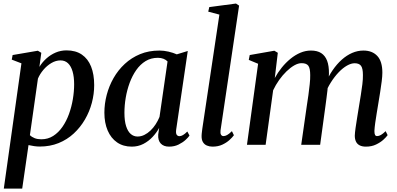

<svg xmlns="http://www.w3.org/2000/svg" viewBox="-20 -838 2296 1111"><path d="M2 253.5 104 -471.5 48 -493 53 -519.5 199 -544.5 219 -532.5 208 -451Q224 -477.5 248 -499.2Q272 -521 301.8 -533.8Q331.5 -546.5 365 -546.5Q418 -546.5 453.5 -522.2Q489 -498 507 -453Q525 -408 525 -345.5Q525 -294 511.5 -243Q498 -192 471.5 -146.5Q445 -101 406.8 -65.5Q368.5 -30 319 -10Q269.5 10 210 10Q194 10 177.2 7.5Q160.5 5 145 1.5L108.5 253.5ZM153 -56Q164 -45 180.5 -38.5Q197 -32 219 -32Q257.5 -32 288 -51.5Q318.5 -71 341.2 -103.8Q364 -136.5 379 -177.8Q394 -219 401.5 -263.8Q409 -308.5 409 -350.5Q409 -393.5 400 -424.5Q391 -455.5 373.5 -472Q356 -488.5 330 -488.5Q303 -488.5 277.2 -473.2Q251.5 -458 231 -433.8Q210.5 -409.5 199.5 -383Z M999.5 -88.5Q996.5 -66.5 1002.5 -58.2Q1008.5 -50 1018.5 -50Q1027.5 -50 1038.8 -56.5Q1050 -63 1064 -77L1076.5 -53.5Q1070 -43.5 1053.8 -28.5Q1037.5 -13.5 1013.2 -1.5Q989 10.5 958.5 10.5Q927 10.5 910.2 -7.5Q893.5 -25.5 895.5 -59L901 -98Q886.5 -71 863.2 -46Q840 -21 809.5 -5.2Q779 10.5 742.5 10.5Q693 10.5 657.5 -14Q622 -38.5 603 -82.8Q584 -127 584 -186Q584 -237.5 597.5 -289Q611 -340.5 637.2 -386.5Q663.5 -432.5 702 -468.2Q740.5 -504 790.8 -524.8Q841 -545.5 902.5 -545.5Q928.5 -545.5 955.2 -539.2Q982 -533 1003 -523.5L1066.5 -543ZM949.5 -482.5Q940.5 -492 926.2 -497.8Q912 -503.5 893.5 -503.5Q853.5 -503.5 822.5 -484.5Q791.5 -465.5 768.5 -432.8Q745.5 -400 730.2 -358.5Q715 -317 707.5 -272.5Q700 -228 700 -185Q700 -138 709.8 -107.8Q719.5 -77.5 736.5 -62.8Q753.5 -48 776 -48Q796 -48 815 -57.2Q834 -66.5 850.8 -82.5Q867.5 -98.5 880.8 -119Q894 -139.5 903 -161.5Z M1256 -83Q1254 -66.5 1259 -58.5Q1264 -50.5 1273 -50.5Q1282.5 -50.5 1293.8 -56.5Q1305 -62.5 1322 -79L1333.5 -55.5Q1324.5 -43 1307.8 -27.8Q1291 -12.5 1266.5 -1Q1242 10.5 1209.5 10.5Q1192 10.5 1177.2 4.2Q1162.5 -2 1154.2 -15.8Q1146 -29.5 1146.5 -52Q1146.5 -56.5 1147.2 -64Q1148 -71.5 1149 -79.8Q1150 -88 1151 -95.5L1249.5 -753.5L1185 -770.5L1191 -797L1345.5 -817.5L1363.5 -805.5Z M1587.5 -532.5 1570 -386.5Q1587.5 -418.5 1610.5 -447Q1633.5 -475.5 1660.8 -497.8Q1688 -520 1718 -532.8Q1748 -545.5 1779.5 -545.5Q1815.5 -545.5 1838.5 -530.8Q1861.5 -516 1872.8 -486.5Q1884 -457 1883.5 -411.5Q1883.5 -405 1882.5 -394.5Q1881.5 -384 1880.2 -372Q1879 -360 1877 -347L1862.5 -353Q1880.5 -396.5 1904.8 -431.8Q1929 -467 1957.5 -492.5Q1986 -518 2017.8 -531.8Q2049.5 -545.5 2083 -545.5Q2134 -545.5 2163.2 -514.2Q2192.5 -483 2192.5 -417.5Q2192.5 -397.5 2188.8 -367.8Q2185 -338 2179.8 -305Q2174.5 -272 2169.5 -241.5Q2165 -214 2160 -184Q2155 -154 2151.2 -127Q2147.5 -100 2146.5 -80.5Q2146.5 -64 2150.2 -57.2Q2154 -50.5 2162 -50.5Q2172.5 -50.5 2184 -57Q2195.5 -63.5 2211.5 -79L2223 -56Q2215.5 -45 2198.5 -29.5Q2181.5 -14 2156 -1.8Q2130.5 10.5 2097.5 10.5Q2075.5 10.5 2061 3Q2046.5 -4.5 2039.8 -18.8Q2033 -33 2033 -53Q2033.5 -69.5 2037.5 -98Q2041.5 -126.5 2047 -159.8Q2052.5 -193 2057.5 -224.5Q2062.5 -255 2067.8 -287.5Q2073 -320 2076.8 -350.5Q2080.5 -381 2080 -404Q2080 -442.5 2069 -457.2Q2058 -472 2032 -472Q2012 -472 1988 -458.5Q1964 -445 1940 -420Q1916 -395 1894.8 -361.5Q1873.5 -328 1858.5 -288L1878.5 -357Q1877 -337 1874.8 -315.5Q1872.5 -294 1869.5 -272.5Q1866.5 -251 1864 -230.5L1832.5 0H1723L1755 -223.5Q1760 -254 1764.5 -287.2Q1769 -320.5 1772.2 -350.8Q1775.5 -381 1775 -403.5Q1775 -443 1764 -457.8Q1753 -472.5 1725 -472.5Q1705.5 -472.5 1683 -459.8Q1660.5 -447 1637.8 -425Q1615 -403 1595 -374.8Q1575 -346.5 1560.5 -315.5L1517 0H1409L1473.5 -469L1419.5 -491.5L1425 -519.5L1567.5 -544.5Z"/></svg>

Font: Merriweather 72pt Medium
Style: Italic
Weight: 500
Italic angle: -7.8°
Version: Version 2.101